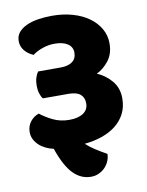

<svg xmlns="http://www.w3.org/2000/svg" viewBox="-86 -701 679 886"><g transform="rotate(-10 254.0 -258.5)"><path d="M218 -398Q253 -398 272.5 -412.5Q292 -427 292 -455Q292 -481 270 -496Q248 -511 208 -511Q179 -511 151 -501Q123 -491 105 -477Q80 -487 64 -506.5Q48 -526 48 -551Q48 -575 61.5 -591.5Q75 -608 98.5 -619Q122 -630 153 -635Q184 -640 219 -640Q271 -640 315 -627.5Q359 -615 391 -592Q423 -569 441 -537.5Q459 -506 459 -469Q459 -420 434 -388Q409 -356 377 -341Q417 -324 445 -290.5Q473 -257 473 -209Q473 -168 457 -137Q441 -106 413 -84Q385 -62 347 -49Q309 -36 266 -32Q284 -15 308 0.5Q332 16 361 32Q361 49 354 65.5Q347 82 335 94.5Q323 107 306 115Q289 123 269 123Q222 123 186 86.5Q150 50 121 -34Q102 -38 84.5 -46.5Q67 -55 54 -67Q41 -79 33 -94.5Q25 -110 25 -129Q25 -157 41 -177.5Q57 -198 81 -206Q106 -186 140 -169.5Q174 -153 216 -153Q257 -153 281 -169Q305 -185 305 -215Q305 -242 287.5 -257Q270 -272 232 -272H112Q104 -282 99 -298Q94 -314 94 -334Q94 -355 99 -371Q104 -387 112 -398Z"/></g></svg>

Font: Baloo 2 ExtraBold
Style: Regular
Weight: 800
Designer: Sarang Kulkarni and Ek Type
Foundry: Ek Type
Version: Version 1.640;hotconv 1.0.111;makeotfexe 2.5.65597; ttfautoh